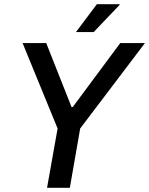

<svg xmlns="http://www.w3.org/2000/svg" viewBox="-20 -890 707 910"><path d="M203 0 253 -281 87 -686H199L319 -383H325L550 -686H667L360 -281L311 0ZM340 -738 439 -870H547V-867L424 -738Z"/></svg>

Font: Archivo SemiCondensed Medium
Style: Italic
Weight: 500
Width: 4
Italic angle: -10°
Designer: Hector Gatti
Foundry: Omnibus-Type
Version: Version 2.001